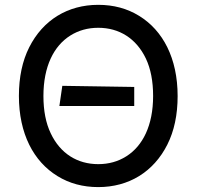

<svg xmlns="http://www.w3.org/2000/svg" viewBox="-20 -757 806 787"><path d="M235.4 -405.2 223.4 -322.4H530.2V-400.6ZM708.1 -363.3C708.1 -518.1 648.1 -632.1 550.1 -692.1C501.1 -722.3 445.3 -737.2 382.8 -737.2C257.8 -737.2 156.2 -675.1 99.8 -563.2C71.7 -507.5 57.5 -440.7 57.5 -363.6C57.5 -209.2 117.5 -95.2 215.6 -35.2C264.6 -5 320.3 9.9 382.8 9.9C507.8 9.9 609.4 -52.2 665.8 -164.1C693.9 -219.8 708.1 -286.2 708.1 -363.3ZM607.6 -363.6C607.6 -242.9 565.3 -158.7 497.5 -116.1C463.8 -94.8 425.4 -84.2 382.8 -84.2C297.6 -84.2 227.3 -127.1 187.9 -210.6C168 -252.1 158 -303.3 158 -363.6C158 -484.4 200.3 -568.5 268.1 -611.2C301.8 -632.5 340.2 -643.1 382.8 -643.1C468 -643.1 538.4 -600.1 578.1 -516.7C597.7 -475.1 607.6 -424 607.6 -363.6Z"/></svg>

Font: Inter 465
Style: Regular
Weight: 400
Designer: Rasmus Andersson
Foundry: rsms
Version: Version 3.019;Glyphs 3.1.2 (3151)